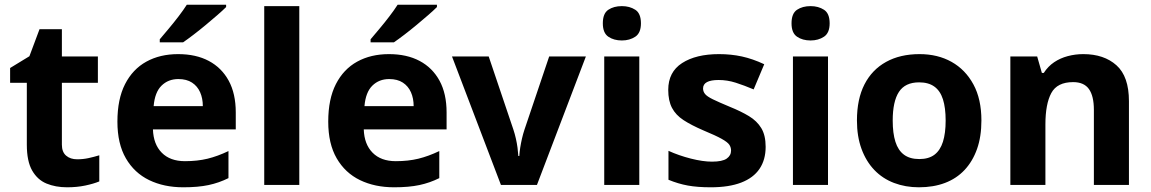

<svg xmlns="http://www.w3.org/2000/svg" viewBox="-20 -786 4893 816"><path d="M308 -109Q333 -109 356 -114Q379 -119 402 -126V-15Q378 -5 342.5 2.5Q307 10 265 10Q216 10 177.5 -6Q139 -22 116.5 -61.5Q94 -101 94 -171V-434H23V-497L105 -547L148 -662H243V-546H396V-434H243V-171Q243 -140 261 -124.5Q279 -109 308 -109Z M737 -556Q813 -556 867.5 -527Q922 -498 952 -443Q982 -388 982 -308V-236H630Q632 -173 667.5 -137Q703 -101 766 -101Q819 -101 862 -111.5Q905 -122 951 -144V-29Q911 -9 866.5 0.5Q822 10 759 10Q677 10 614 -20.5Q551 -51 515 -113Q479 -175 479 -269Q479 -365 511.5 -428.5Q544 -492 602 -524Q660 -556 737 -556ZM738 -450Q695 -450 666.5 -422Q638 -394 633 -335H842Q842 -368 830.5 -394Q819 -420 796 -435Q773 -450 738 -450ZM941 -756Q927 -742 904 -722Q881 -702 854.5 -680Q828 -658 802.5 -638.5Q777 -619 758 -606H659V-619Q675 -638 696.5 -663.5Q718 -689 739 -716.5Q760 -744 774 -766H941Z M1252 0H1103V-760H1252Z M1633 -556Q1709 -556 1763.5 -527Q1818 -498 1848 -443Q1878 -388 1878 -308V-236H1526Q1528 -173 1563.5 -137Q1599 -101 1662 -101Q1715 -101 1758 -111.5Q1801 -122 1847 -144V-29Q1807 -9 1762.5 0.5Q1718 10 1655 10Q1573 10 1510 -20.5Q1447 -51 1411 -113Q1375 -175 1375 -269Q1375 -365 1407.5 -428.5Q1440 -492 1498 -524Q1556 -556 1633 -556ZM1634 -450Q1591 -450 1562.5 -422Q1534 -394 1529 -335H1738Q1738 -368 1726.5 -394Q1715 -420 1692 -435Q1669 -450 1634 -450ZM1837 -756Q1823 -742 1800 -722Q1777 -702 1750.5 -680Q1724 -658 1698.5 -638.5Q1673 -619 1654 -606H1555V-619Q1571 -638 1592.5 -663.5Q1614 -689 1635 -716.5Q1656 -744 1670 -766H1837Z M2109 0 1901 -546H2057L2162 -235Q2168 -217 2172.5 -197Q2177 -177 2179.5 -158Q2182 -139 2183 -123H2187Q2188 -140 2191 -159Q2194 -178 2198.5 -197.5Q2203 -217 2209 -235L2314 -546H2470L2262 0Z M2697 -546V0H2548V-546ZM2623 -760Q2656 -760 2680 -744.5Q2704 -729 2704 -686.8Q2704 -646 2680 -630Q2656 -614 2623 -614Q2588.7 -614 2565.4 -630Q2542 -646 2542 -686.8Q2542 -729 2565.4 -744.5Q2588.7 -760 2623 -760Z M3234 -162Q3234 -107 3208 -68.5Q3182 -30 3130 -10Q3078 10 3001 10Q2944 10 2903 2.5Q2862 -5 2821 -22V-145Q2865 -125 2916 -112Q2967 -99 3006 -99Q3050 -99 3068.5 -112Q3087 -125 3087 -146Q3087 -160 3079.5 -171Q3072 -182 3047 -196Q3022 -210 2969 -232Q2918 -254 2885 -275.5Q2852 -297 2836 -327.5Q2820 -358 2820 -404Q2820 -480 2879 -518Q2938 -556 3036 -556Q3087 -556 3133 -546Q3179 -536 3228 -513L3183 -406Q3143 -423 3107 -434.5Q3071 -446 3034 -446Q3001 -446 2984.5 -437Q2968 -428 2968 -410Q2968 -397 2976.5 -386.5Q2985 -376 3009.5 -364Q3034 -352 3082 -332Q3129 -313 3163 -292.5Q3197 -272 3215.5 -241.5Q3234 -211 3234 -162Z M3499 -546V0H3350V-546ZM3425 -760Q3458 -760 3482 -744.5Q3506 -729 3506 -686.8Q3506 -646 3482 -630Q3458 -614 3425 -614Q3390.7 -614 3367.4 -630Q3344 -646 3344 -686.8Q3344 -729 3367.4 -744.5Q3390.7 -760 3425 -760Z M4151 -274Q4151 -205.6 4132.5 -153.1Q4113.9 -100.5 4079.5 -63.7Q4045 -27 3996 -8.5Q3947 10 3885.4 10Q3828.2 10 3779.6 -8.5Q3731 -27 3696 -63.5Q3661 -100 3641.5 -153Q3622 -206 3622 -274.2Q3622 -364.7 3654 -427.3Q3686.1 -489.9 3745.9 -522.9Q3805.7 -556 3888 -556Q3965.4 -556 4024.2 -523Q4083 -490 4117 -427.3Q4151 -364.7 4151 -274ZM3774 -273.8Q3774 -220 3785.5 -183.5Q3797 -147 3822 -128.5Q3847 -110 3887 -110Q3927 -110 3951.5 -128.5Q3976 -147 3987.5 -183.5Q3999 -220 3999 -273.6Q3999 -328 3987.5 -364Q3976 -400 3951 -418Q3926.1 -436 3886.3 -436Q3827 -436 3800.5 -395.5Q3774 -355 3774 -273.8Z M4584 -556Q4672 -556 4725 -508.5Q4778 -461 4778 -356V0H4629V-319Q4629 -378 4608 -407.5Q4587 -437 4541 -437Q4473 -437 4448 -390.5Q4423 -344 4423 -257V0H4274V-546H4388L4408 -476H4416Q4434 -504 4460 -521.5Q4486 -539 4518 -547.5Q4550 -556 4584 -556Z"/></svg>

Font: Noto Sans Devanagari
Style: Regular
Weight: 400
Designer: Jelle Bosma - Monotype Design Team
Foundry: Monotype Imaging Inc.
Version: Version 2.003